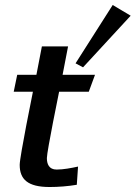

<svg xmlns="http://www.w3.org/2000/svg" viewBox="-20 -743 544 770"><path d="M35 -375H112C112 -375 59 -115 59 -82C59 -24 91 7 179 7C214 7 253 4 288 -2L293 -75C266 -69 234 -63 207 -63C176 -63 168 -86 168 -109C168 -136 217 -375 217 -375H336L361 -443H231L253 -557H148L126 -443H49ZM283 -489 313 -473 504 -680 432 -723Z"/></svg>

Font: KpSans
Style: BoldItalic
Weight: 700
Italic angle: -11°
Version: Version 0.66